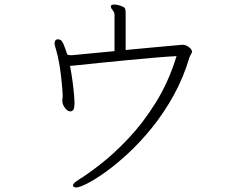

<svg xmlns="http://www.w3.org/2000/svg" viewBox="-20 -771 1040 845"><path d="M289 -281Q278 -281 267.5 -294Q257 -307 255 -320Q255 -322 254.5 -323.5Q254 -325 254 -327Q254 -332 255 -337.5Q256 -343 256 -348V-351Q256 -359 254 -383Q252 -407 248.5 -437.5Q245 -468 239.5 -497.5Q234 -527 228 -548Q227 -553 223.5 -563.5Q220 -574 220 -583Q220 -583 222.5 -590.5Q225 -598 236 -598Q239 -598 245 -596Q253 -592 260 -575.5Q267 -559 276 -531Q284 -528 292 -528H296L484 -546V-705Q484 -713 481.5 -717.5Q479 -722 474 -729Q468 -735 468 -742V-744Q469 -751 482 -751Q491 -751 501 -748.5Q511 -746 517 -743Q529 -739 531 -731.5Q533 -724 533 -714V-551Q594 -557 650.5 -562Q707 -567 744 -570.5Q781 -574 783 -574Q797 -574 811 -564Q825 -554 825 -543Q825 -540 822 -535Q820 -531 818 -527.5Q816 -524 814 -519Q787 -428 743.5 -350Q700 -272 648.5 -208.5Q597 -145 544 -96Q491 -47 444 -13.5Q397 20 363 37Q329 54 316 54Q309 54 304 51Q301 48 301 45Q301 36 323 22Q364 -3 422.5 -48.5Q481 -94 545 -161.5Q609 -229 665.5 -319.5Q722 -410 757 -524Q716 -522 658 -517Q600 -512 538 -506Q476 -500 421.5 -494.5Q367 -489 330.5 -485Q294 -481 288 -481Q295 -446 299.5 -411.5Q304 -377 306 -352.5Q308 -328 308 -320Q308 -301 304.5 -292Q301 -283 293 -281Z"/></svg>

Font: Moon Stars Kai HW Light
Style: Regular
Weight: 300
Designer: GuiWonder
Version: Version 1.101